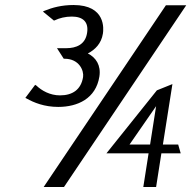

<svg xmlns="http://www.w3.org/2000/svg" viewBox="-20 -745 762 765"><path d="M81 -355 85 -353C115 -336 157 -319 212 -319C289 -319 362 -352 376 -440C383 -485 362 -516 330 -532C359 -547 384 -572 390 -611C393 -629 402 -725 273 -725C226 -725 189 -715 157 -702L151 -699L195 -663L198 -664C217 -673 240 -679 266 -679C310 -679 334 -658 327 -614C320 -567 283 -553 244 -553H207L234 -511H237C296 -511 315 -463 311 -438C303 -388 269 -365 219 -365C179 -365 146 -384 125 -404L120 -407ZM154 0H235L722 -724H641ZM404 -134H572L551 0H602L623 -134H700L690 -169H629L667 -410L605 -385ZM496 -169 602 -322 578 -169Z"/></svg>

Font: Charger Sport
Style: DfNrwObl
Weight: 400
Designer: Jasper
Foundry: Cannot Into Space Fonts
Version: Version 1.1